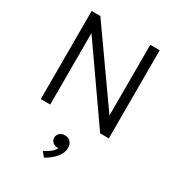

<svg xmlns="http://www.w3.org/2000/svg" viewBox="-238 -841 1209 1321"><g transform="rotate(30 367.0 -181.0)"><path d="M97 0V-700H166L562.5 -138.5V-700H637.5V0H568.5L172 -567.5V0ZM317.5 338 287.5 302Q317.5 288 340.5 269Q363.5 250 370.5 232Q345 234 327.2 220.2Q309.5 206.5 309.5 184Q309.5 161.5 325.5 147Q341.5 132.5 366.5 132.5Q394 132.5 410.8 150.2Q427.5 168 427.5 198.5Q427.5 235 399 271.8Q370.5 308.5 317.5 338Z"/></g></svg>

Font: Geologica ExtraLight
Style: Regular
Weight: 200
Designer: Sindre Bremnes, Frode Helland
Foundry: Monokrom Skriftforlag AS
Version: Version 1.010; ttfautohint (v1.8.4.7-5d5b);gftools[0.9.28]